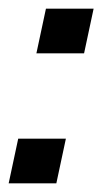

<svg xmlns="http://www.w3.org/2000/svg" viewBox="-35 -446 240 443"><path d="M49 -323 71 -426H181L159 -323ZM-15 -23 7 -126H117L95 -23Z"/></svg>

Font: Kanit Medium
Style: Italic
Weight: 500
Italic angle: -12°
Designer: Katatrad Team
Foundry: CadsonDemak
Version: Version 2.000; ttfautohint (v1.8.3)